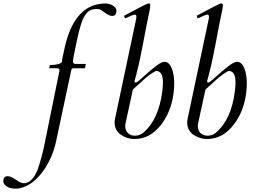

<svg xmlns="http://www.w3.org/2000/svg" viewBox="-208 -824 1523 1156"><path d="M-163 237C-179.7 237 -188 247.7 -188 269C-188 278.3 -181.7 287.8 -169 297.5C-156.3 307.2 -137 312 -111 312C-93.7 312 -74 307 -52 297C35.9 257.3 105.9 139.4 129 30L218 -387C220.1 -397.6 221.3 -413 233 -413H303L309 -439H247C236.3 -439 231 -444.7 231 -456C235.7 -493.7 242.6 -516 255 -579.5C263 -620.5 274 -661.3 288 -702C298 -724.7 309.2 -741.7 321.5 -753C333.8 -764.3 351.3 -770 374 -770C385.3 -770 394.5 -767.8 401.5 -763.5C415 -755.1 444.2 -728 467 -728C484.3 -728 493 -738.7 493 -760C493 -784.7 456.4 -803 428 -803C328 -803 255.3 -746 210 -632C194.2 -594.3 182.7 -545.5 175 -507C171.9 -491.4 165 -468.8 165 -453C161.7 -440.3 137.3 -433.3 92 -432L88 -413H132C144 -413 150 -409.3 150 -402V-398L63 30C51.7 89.3 36.3 146.7 17 202C3.1 233.9 -22.7 279 -63 279C-98.7 279 -125.9 237 -163 237Z M546 -65C546 -71 546.7 -76.7 548 -82L592 -285C608 -299 629.2 -318.2 655.5 -342.5C681.8 -366.8 707 -385 731 -397C764.6 -397 773 -364.5 773 -326.3C773 -311.2 771.7 -293.4 769 -273C754.3 -160.3 716.7 -78 656 -26C641.3 -13.3 624 -7 604 -7C567.9 -7 546 -31.6 546 -65ZM783 -452C771 -452 754.7 -444.2 734 -428.5C703.1 -405.1 665.5 -372.2 633.5 -343C621.8 -332.3 613.7 -327 609 -327C604.3 -327 602 -329.7 602 -335C602 -336.3 606.3 -353 615 -385C641.6 -483.1 668.2 -649.3 689.5 -746C694.5 -768.7 697 -783.8 697 -791.5C697 -799.5 693.6 -803.5 686.9 -803.5C679.7 -803.5 630.4 -778.7 539 -729L545 -713C577.7 -728.3 597.2 -736 603.5 -736C609.8 -736 613 -732 613 -724V-719C613 -716.3 612.7 -713.7 612 -711L485 -111C483 -101.7 482 -93.3 482 -86C482 -61.3 490 -40.7 506 -24C523.8 -6.2 561.5 13 600 13C649.3 13 692.3 -3.8 729 -37.5C795.8 -98.8 841 -199.5 841 -326.5C841 -377.4 825.1 -452 783 -452Z M983 -65C983 -71 983.7 -76.7 985 -82L1029 -285C1045 -299 1066.2 -318.2 1092.5 -342.5C1118.8 -366.8 1144 -385 1168 -397C1201.6 -397 1210 -364.5 1210 -326.3C1210 -311.2 1208.7 -293.4 1206 -273C1191.3 -160.3 1153.7 -78 1093 -26C1078.3 -13.3 1061 -7 1041 -7C1004.9 -7 983 -31.6 983 -65ZM1220 -452C1208 -452 1191.7 -444.2 1171 -428.5C1140.1 -405.1 1102.5 -372.2 1070.5 -343C1058.8 -332.3 1050.7 -327 1046 -327C1041.3 -327 1039 -329.7 1039 -335C1039 -336.3 1043.3 -353 1052 -385C1078.6 -483.1 1105.2 -649.3 1126.5 -746C1131.5 -768.7 1134 -783.8 1134 -791.5C1134 -799.5 1130.6 -803.5 1123.9 -803.5C1116.7 -803.5 1067.4 -778.7 976 -729L982 -713C1014.7 -728.3 1034.2 -736 1040.5 -736C1046.8 -736 1050 -732 1050 -724V-719C1050 -716.3 1049.7 -713.7 1049 -711L922 -111C920 -101.7 919 -93.3 919 -86C919 -61.3 927 -40.7 943 -24C960.8 -6.2 998.5 13 1037 13C1086.3 13 1129.3 -3.8 1166 -37.5C1232.8 -98.8 1278 -199.5 1278 -326.5C1278 -377.4 1262.1 -452 1220 -452Z"/></svg>

Font: fbb
Style: Italic
Weight: 400
Italic angle: -12°
Designer: David J. Perry, Michael Sharpe
Version: Version 0.991